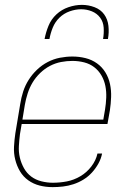

<svg xmlns="http://www.w3.org/2000/svg" viewBox="-20 -760 540 788"><path d="M196 8Q168 8 142.5 1.5Q117 -5 96 -20Q75 -35 62 -57Q49 -79 42.5 -105Q36 -131 37.5 -158.5Q39 -186 43 -213L63 -333Q67 -359 75 -384Q83 -409 97.5 -432Q112 -455 132 -474Q152 -493 176 -505.5Q200 -518 226 -523Q252 -528 277 -528Q305 -528 331 -521.5Q357 -515 378 -500Q399 -485 412.5 -463Q426 -441 431.5 -415Q437 -389 436 -361.5Q435 -334 431 -307L421 -251H69L62 -210Q59 -186 57.5 -161Q56 -136 61.5 -113Q67 -90 78.5 -69.5Q90 -49 108 -35.5Q126 -22 149.5 -16Q173 -10 197 -10Q226 -10 254.5 -15.5Q283 -21 309.5 -36.5Q336 -52 355 -77Q374 -102 380 -130H399Q395 -109 384 -89Q373 -69 357.5 -52Q342 -35 322.5 -23Q303 -11 281.5 -4Q260 3 238.5 5.5Q217 8 196 8ZM72 -269H404L411 -310Q415 -334 416 -359Q417 -384 412.5 -407Q408 -430 396.5 -450Q385 -470 367 -484Q349 -498 325.5 -504Q302 -510 277 -510Q254 -510 230.5 -505.5Q207 -501 185 -489.5Q163 -478 144.5 -460Q126 -442 113.5 -421Q101 -400 93.5 -376.5Q86 -353 82 -330ZM163 -600Q168 -627 179 -654Q190 -681 211.5 -701Q233 -721 261 -730.5Q289 -740 316 -740Q343 -740 368 -730.5Q393 -721 407.5 -701Q422 -681 425 -654Q428 -627 423 -600H403Q407 -623 405.5 -646.5Q404 -670 391 -687.5Q378 -705 357 -713.5Q336 -722 313 -722Q290 -722 266 -713.5Q242 -705 224 -687.5Q206 -670 196.5 -646.5Q187 -623 183 -600Z"/></svg>

Font: Iosevka Term Curly Th Obl
Style: Regular
Weight: 100
Italic angle: -9°
Designer: Belleve Invis
Foundry: Belleve Invis
Version: Version 32.3.0